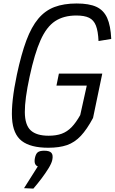

<svg xmlns="http://www.w3.org/2000/svg" viewBox="-20 -834 658 1102"><path d="M257 14Q156 14 105.2 -24.8Q54.5 -63.5 49 -155.2Q43.5 -247 77 -406Q102 -523 131.2 -601.5Q160.5 -680 199.8 -726.8Q239 -773.5 292.8 -793.8Q346.5 -814 420 -814Q491.5 -814 533.2 -794.8Q575 -775.5 595 -731.2Q615 -687 618.5 -610.5L545.5 -598.5Q543 -655.5 530.5 -687.2Q518 -719 491.2 -732Q464.5 -745 418 -745Q345.5 -745 296.2 -712.5Q247 -680 212.8 -603.5Q178.5 -527 150 -394Q122 -264.5 122.5 -190.5Q123 -116.5 156.2 -85.8Q189.5 -55 259 -55Q303 -55 334.2 -66.5Q365.5 -78 390.8 -104Q416 -130 440.5 -173.5L478 -342.5H304L318 -411.5H567L514 -157Q479 -91.5 443.8 -54Q408.5 -16.5 364.5 -1.2Q320.5 14 257 14ZM118 246 197 121Q185.5 117 181 105Q176.5 93 180.5 72.5Q185.5 48.5 197 39.8Q208.5 31 234 31Q264.5 31 275.2 43.5Q286 56 280 84.5Q276 103.5 258.5 132Q241 160.5 217.8 191.2Q194.5 222 171.5 248.5Z"/></svg>

Font: Victor Mono Thin
Style: Italic
Weight: 100
Italic angle: -12°
Monospace: yes
Designer: Rune Bjørnerås
Version: Version 1.561;gftools[0.9.30]